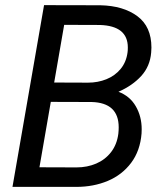

<svg xmlns="http://www.w3.org/2000/svg" viewBox="-20 -731 644 751"><path d="M278.3 0H28.8L152.3 -710.9L372.6 -710.4Q462.4 -708.5 517.3 -667.7Q572.3 -627 572.3 -544.9Q572.3 -539.1 571.3 -525.4Q566.9 -471.7 532.5 -433.8Q498 -396 443.4 -372.1Q488.3 -355 511.2 -315.2Q534.2 -275.4 534.2 -225.6Q534.2 -214.4 533.7 -209Q528.3 -141.1 492.9 -94Q457.5 -46.9 401.6 -23.4Q345.7 0 278.3 0ZM231 -633.8 191.9 -408.2 324.2 -407.7Q362.8 -407.7 396.2 -421.1Q429.7 -434.6 451.9 -461.4Q474.1 -488.3 479 -526.9Q480 -533.2 480 -545.4Q480 -629.9 370.6 -633.3ZM444.3 -232.9Q444.3 -329.1 338.4 -332L178.7 -332.5L134.3 -76.7L279.3 -76.2Q321.3 -76.2 356.4 -91.3Q391.6 -106.4 414.6 -136.2Q437.5 -166 442.9 -208Q444.3 -221.2 444.3 -232.9Z"/></svg>

Font: Mardoto
Style: Italic
Weight: 400
Italic angle: -12°
Designer: Christian Robertson, Vahan Hovhannisyan
Foundry: Google
Version: Version 1.000